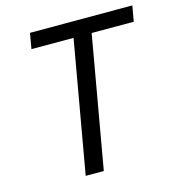

<svg xmlns="http://www.w3.org/2000/svg" viewBox="-105 -791 813 881"><g transform="rotate(-15 301.5 -350.0)"><path d="M304 -626H104L117 -700H603L590 -626H390L280 0H194Z"/></g></svg>

Font: Niramit
Style: Italic
Weight: 400
Italic angle: -10°
Version: Version 1.000; ttfautohint (v1.6)